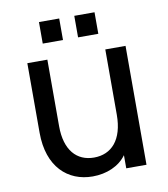

<svg xmlns="http://www.w3.org/2000/svg" viewBox="-83 -798 770 878"><g transform="rotate(-10 302.5 -359.0)"><path d="M528 0V-552H434V-249C434 -132 379 -74 298 -74C218 -74 165 -131 165 -243V-552H72V-229C72 -70 162 10 277 10C342 10 401 -15 434 -61V0ZM157 -628H251V-728H157ZM321 -628H415V-728H321Z"/></g></svg>

Font: Malmofest
Style: Regular
Weight: 400
Designer: Jonny Pinhorn (Poppins), Kolossal
Version: Version 1.004;Glyphs 3.1.2 (3151)